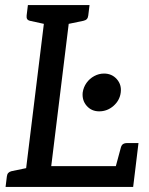

<svg xmlns="http://www.w3.org/2000/svg" viewBox="-20 -737 586 757"><path d="M74 0 162 -717H260L182 -82H515L505 0ZM430 -57 457 -157Q460 -166 466 -169.5Q472 -173 480 -173H526L515 -82ZM2 0 7 -41Q8 -50 12.5 -55Q17 -60 25 -62L102 -78L104 0ZM192 -717 171 -639 98 -655Q90 -657 87 -662Q84 -667 85 -676L90 -717ZM333 -717 328 -676Q327 -667 322.5 -662Q318 -657 309 -655L232 -639L231 -717ZM306 -372Q309 -393 321 -410Q333 -427 351.5 -437Q370 -447 390 -447Q421 -447 440.5 -425Q460 -403 456 -372Q452 -341 427.5 -319.5Q403 -298 371 -298Q341 -298 322 -319.5Q303 -341 306 -372Z"/></svg>

Font: Aleo
Style: Italic
Weight: 400
Italic angle: -7°
Designer: Alessio Laiso
Foundry: Alessio Laiso
Version: Version 2.001;gftools[0.9.29]